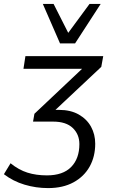

<svg xmlns="http://www.w3.org/2000/svg" viewBox="-61 -773 576 982"><path d="M185 189Q123 189 64.5 171.5Q6 154 -41 118L-7 62Q35 96 79.5 110Q124 124 179 124Q261 124 303 81Q345 38 345 -36Q345 -86 311 -118.5Q277 -151 211 -151H108L115 -191L381 -442L379 -421H59L69 -486H467L457 -431L197 -187L180 -211H241Q300 -211 341.5 -187.5Q383 -164 404.5 -125Q426 -86 426 -38Q426 28 397.5 79Q369 130 315 159.5Q261 189 185 189ZM246 -551 158 -753H213L288 -605L397 -753H454L323 -551Z"/></svg>

Font: Nunito Sans 12pt
Style: Italic
Weight: 400
Italic angle: -9°
Designer: Vernon Adams
Foundry: Vernon Adams
Version: Version 3.101;gftools[0.9.27]